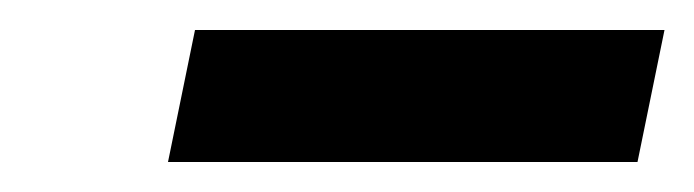

<svg xmlns="http://www.w3.org/2000/svg" viewBox="-20 -314 463 128"><path d="M110 -294 92 -206H405L423 -294Z"/></svg>

Font: LT Wave Text Medium Italic
Style: Regular
Weight: 500
Designer: Daniel Lyons
Version: Version 2.5 (Glyphs App)